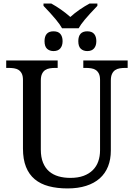

<svg xmlns="http://www.w3.org/2000/svg" viewBox="-20 -1056 757 1086"><path d="M361.8 9.8Q302.7 9.8 255.9 -2.7Q209 -15.1 176.5 -42.2Q144 -69.3 127 -112.1Q109.9 -154.8 109.9 -215.8V-604Q109.9 -626 103.3 -639.4Q96.7 -652.8 85.4 -660.2Q74.2 -667.5 59.3 -669.7Q44.4 -671.9 27.8 -671.9H15.1V-713.9H306.2V-671.9H293Q276.4 -671.9 261.2 -669.4Q246.1 -667 235.1 -659.4Q224.1 -651.9 217.5 -637.7Q210.9 -623.5 210.9 -600.1V-210Q210.9 -166.5 223.4 -136Q235.8 -105.5 258.1 -86.4Q280.3 -67.4 310.8 -58.6Q341.3 -49.8 377.9 -49.8Q421.4 -49.8 452.9 -61.5Q484.4 -73.2 505.1 -94Q525.9 -114.7 535.9 -143.3Q545.9 -171.9 545.9 -206.1V-604Q545.9 -626 539.3 -639.4Q532.7 -652.8 521.5 -660.2Q510.3 -667.5 495.4 -669.7Q480.5 -671.9 463.9 -671.9H451.2V-713.9H702.1V-671.9H689Q672.4 -671.9 657.2 -669.4Q642.1 -667 631.1 -659.4Q620.1 -651.9 613.5 -637.7Q606.9 -623.5 606.9 -600.1V-204.1Q606.9 -154.3 591.1 -114.5Q575.2 -74.7 544.2 -47.1Q513.2 -19.5 467.3 -4.9Q421.4 9.8 361.8 9.8ZM282.7 -878.9Q309.1 -878.9 321.5 -864Q334 -849.1 334 -823.2Q334 -797.4 321 -782.2Q308.1 -767.1 282.7 -767.1Q260.7 -767.1 246.3 -780Q231.9 -793 231.9 -823.2Q231.9 -850.1 244.4 -864.5Q256.8 -878.9 282.7 -878.9ZM473.6 -878.9Q500 -878.9 512.5 -864Q524.9 -849.1 524.9 -823.2Q524.9 -797.4 512 -782.2Q499 -767.1 473.6 -767.1Q451.7 -767.1 437.3 -780Q422.9 -793 422.9 -823.2Q422.9 -850.1 435.3 -864.5Q447.8 -878.9 473.6 -878.9ZM530.8 -1022.9Q483.4 -973.6 459.5 -944.8Q435.5 -916 424.8 -896H331.1Q320.8 -915.5 295.7 -946Q270.5 -976.6 226.1 -1022.9V-1036.1H270Q298.3 -1020.5 325.7 -1001.2Q353 -981.9 377.9 -960Q401.9 -981.9 429.9 -1001.2Q458 -1020.5 486.8 -1036.1H530.8Z"/></svg>

Font: Noto Serif
Style: Regular
Weight: 400
Designer: Monotype Design team
Foundry: Monotype Imaging Inc.
Version: Version 1.02